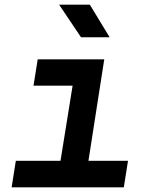

<svg xmlns="http://www.w3.org/2000/svg" viewBox="-20 -805 640 825"><path d="M328 -645H451L366 -785H234ZM30 0H512L530 -114H360L428 -550H142L124 -437H292L240 -114H48Z"/></svg>

Font: JetBrains Mono
Style: Bold Italic
Weight: 558
Italic angle: -9°
Monospace: yes
Designer: Philipp Nurullin, Konstantin Bulenkov
Foundry: JetBrains
Version: Version 2.305